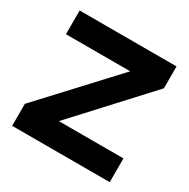

<svg xmlns="http://www.w3.org/2000/svg" viewBox="-122 -616 713 726"><g transform="rotate(30 234.5 -252.5)"><path d="M21.7 0V-96L369.7 -471.3L360.3 -401.7H24.7V-505.3H447.7V-409.7L100.7 -33L108.3 -103.7H447.7V0Z"/></g></svg>

Font: Fustat
Style: Regular
Weight: 400
Designer: Mohamed Gaber, Khaled Hosny, Laura Garcia Mut
Foundry: Kief Type Foundry, Alif Type Foundry, Hard Type Foundry
Version: Version 1.007